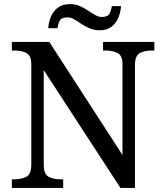

<svg xmlns="http://www.w3.org/2000/svg" viewBox="-20 -919 803 939"><path d="M38 0V-42H51Q85 -42 109 -54.5Q133 -67 133 -114V-604Q133 -648 108.5 -660Q84 -672 51 -672H38V-714H221L579 -161V-604Q579 -648 554.5 -660Q530 -672 497 -672H484V-714H735V-672H722Q688 -672 664 -659.5Q640 -647 640 -600V0H569L194 -576V-114Q194 -67 218 -54.5Q242 -42 276 -42H289V0ZM467 -771Q440 -771 418 -780.5Q396 -790 377.5 -802.5Q359 -815 342.5 -824.5Q326 -834 310 -834Q280 -834 272 -817.5Q264 -801 261 -781H216Q218 -812 229.5 -838.5Q241 -865 263.5 -882Q286 -899 322 -899Q349 -899 370.5 -889.5Q392 -880 410.5 -867.5Q429 -855 445.5 -845.5Q462 -836 478 -836Q507 -836 515.5 -852.5Q524 -869 527 -889H572Q570 -859 558.5 -832Q547 -805 525 -788Q503 -771 467 -771Z"/></svg>

Font: Noto Serif Ahom
Style: Regular
Weight: 400
Designer: Monotype Design Team
Foundry: Monotype Imaging Inc.
Version: Version 2.007; ttfautohint (v1.8.4.7-5d5b)